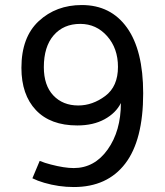

<svg xmlns="http://www.w3.org/2000/svg" viewBox="-20 -735 660 770"><path d="M65.9 -462.9Q65.9 -585.9 135.5 -650.4Q205.1 -714.8 308.1 -714.8Q424.3 -714.8 489.3 -624Q554.2 -533.2 554.2 -360.8Q554.2 -172.9 482.2 -78.9Q410.2 15.1 275.9 15.1Q215.8 15.1 157.2 -2Q130.4 -9.8 109.9 -20L139.2 -89.8Q160.2 -81.1 184.1 -75.2Q238.3 -61 275.9 -61Q358.9 -61 411.9 -135.5Q464.8 -210 464.8 -321.8Q444.8 -281.7 399.4 -256.8Q354 -231.9 290 -231.9Q182.1 -231.9 124 -293.5Q65.9 -355 65.9 -462.9ZM155.8 -465.8Q155.8 -392.6 193.8 -352.3Q231.9 -312 293.9 -312Q351.1 -312 402.1 -350.1Q453.1 -388.2 453.1 -466.8Q453.1 -541 409.7 -590.1Q366.2 -639.2 301.8 -639.2Q234.9 -639.2 195.3 -593.5Q155.8 -547.9 155.8 -465.8Z"/></svg>

Font: Carme
Style: Regular
Weight: 400
Version: 1.000